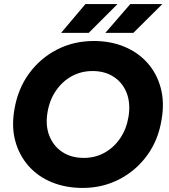

<svg xmlns="http://www.w3.org/2000/svg" viewBox="-20 -914 834 946"><path d="M387 12Q304 12 235.5 -16Q167 -44 121 -96Q75 -148 55.5 -218.5Q36 -289 51 -375Q68 -476 123 -551.5Q178 -627 260.5 -669.5Q343 -712 442 -712Q525 -712 592.5 -684Q660 -656 706.5 -604Q753 -552 772 -480.5Q791 -409 776 -324Q760 -224 705 -148.5Q650 -73 567.5 -30.5Q485 12 387 12ZM393 -136Q449 -136 495 -161.5Q541 -187 572 -232.5Q603 -278 613 -338Q624 -404 604.5 -455Q585 -506 541 -535Q497 -564 436 -564Q380 -564 333.5 -538.5Q287 -513 255.5 -467Q224 -421 214 -360Q203 -295 223.5 -244Q244 -193 288 -164.5Q332 -136 393 -136ZM499 -752 622 -894H780L637 -752ZM281 -752 401 -894H559L417 -752Z"/></svg>

Font: Figtree Light ExtraBold
Style: Italic
Weight: 800
Italic angle: -9.5°
Version: Version 2.001;gftools[0.9.30]